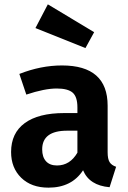

<svg xmlns="http://www.w3.org/2000/svg" viewBox="-20 -847 587 883"><path d="M242 -86Q302 -86 336 -145V-246H289Q174 -246 174 -160Q174 -125 191.5 -105.5Q209 -86 242 -86ZM475 -361V-147Q475 -116 484 -101.5Q493 -87 514 -80L484 14Q391 6 362 -64Q310 16 203 16Q124 16 77.5 -29.5Q31 -75 31 -148Q31 -235 94 -281Q157 -327 275 -327H336V-353Q336 -402 314 -421Q292 -440 241 -440Q185 -440 101 -412L69 -507Q168 -546 265 -546Q475 -546 475 -361ZM373 -626 143 -718 200 -827 413 -699Z"/></svg>

Font: FiraSans
Style: Regular
Weight: 600
Designer: Carrois Corporate & Edenspiekermann AG
Foundry: Carrois Corporate GbR & Edenspiekermann AG
Version: Version 3.106;PS 003.106;hotconv 1.0.70;makeotf.lib2.5.58329